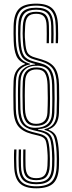

<svg xmlns="http://www.w3.org/2000/svg" viewBox="-20 -825 397 1052"><path d="M178.8 162.2Q141.2 162.2 124.6 144.2Q108 126.2 107.5 84.5Q107.2 64.8 107 42.6Q106.8 20.5 107.5 -6H119.8Q119 20.5 119.4 42.6Q119.8 64.8 120 84.5Q120.8 120.2 134.2 135.8Q147.8 151.2 178.8 151.2Q210.8 151.2 224.4 135.1Q238 119 240 82.8Q241 64.8 241.2 45.4Q241.5 26 239.8 8.2Q237 -39 229.4 -56.8Q221.8 -74.5 191.2 -81.8L153 -91.2Q101 -104.8 78.1 -135.9Q55.2 -167 54 -227.8Q53.5 -264.5 53.2 -302.4Q53 -340.2 54.5 -381.2Q56 -418.5 72.5 -441.1Q89 -463.8 117.2 -473.8V-476Q82.5 -489.2 69.6 -519.4Q56.8 -549.5 55 -599.8Q54.2 -619.5 54.1 -641Q54 -662.5 54.5 -682Q56 -747.8 83.8 -776.4Q111.5 -805 178.5 -805Q240.8 -805 268.5 -776.6Q296.2 -748.2 297.8 -682.8Q298.2 -663 298.6 -638.8Q299 -614.5 297.5 -588.2H285.2Q286.5 -614.5 286.1 -638.8Q285.8 -663 285.2 -682.8Q284 -742.2 259.2 -768.1Q234.5 -794 178.5 -794Q118.5 -794 93.5 -767.9Q68.5 -741.8 67 -682Q66.5 -662.2 66.5 -640.9Q66.5 -619.5 67.5 -599.8Q70 -544.8 86 -516.2Q102 -487.8 144.5 -475.5L144.8 -472.2Q110.5 -465.8 89.6 -444.4Q68.8 -423 67.5 -381Q65.8 -340 65.9 -302.2Q66 -264.5 66.8 -227.8Q67.8 -172.2 88.6 -143.1Q109.5 -114 156.2 -102.2L194.8 -92.5Q229.5 -84.2 239.5 -63.6Q249.5 -43 252.2 8.2Q253.5 26 253.4 45.5Q253.2 65 252.8 82.8Q250.8 125 234.1 143.6Q217.5 162.2 178.8 162.2ZM178.8 184.5Q128.2 184.5 105.9 161.2Q83.5 138 82.5 84.5Q82.2 64.8 81.9 42.6Q81.5 20.5 82.8 -6H95.2Q94.2 20.5 94.5 42.6Q94.8 64.8 95 84.5Q95.8 132.2 115.1 152.9Q134.5 173.5 178.8 173.5Q224.8 173.5 244.2 152.2Q263.8 131 265.2 82.8Q265.8 65 265.9 45.6Q266 26.2 264.8 8.2Q262.8 -29.2 257.8 -51.2Q252.8 -73.2 239.1 -85Q225.5 -96.8 197.8 -103.2L161.8 -111.8Q118 -122 99.2 -148.5Q80.5 -175 79.2 -227.8Q78.5 -264.5 78.4 -302.1Q78.2 -339.8 80 -380.8Q81.5 -422.8 106.5 -446Q131.5 -469.2 172.5 -472V-474.8L161.2 -477.5Q114.8 -489 98.9 -516Q83 -543 80 -600Q79 -619.5 79.1 -640.9Q79.2 -662.2 79.8 -681.8Q81.2 -736 103.4 -759.4Q125.5 -782.8 178.5 -782.8Q228 -782.8 250 -759.5Q272 -736.2 272.8 -682.8Q273.2 -663 273.6 -638.9Q274 -614.8 272.8 -588.2H260.2Q261.2 -614.8 261 -638.9Q260.8 -663 260.5 -682.8Q259.8 -730.2 240.8 -751Q221.8 -771.8 178.5 -771.8Q132.8 -771.8 113.5 -750.9Q94.2 -730 92.5 -681.8Q91.8 -662 91.6 -640.8Q91.5 -619.5 93 -600Q95.8 -544.2 110.4 -521.4Q125 -498.5 164.8 -488.2L202.2 -478.5Q244 -467.5 260.6 -439.5Q277.2 -411.5 278.2 -360Q279.2 -323.2 279.2 -285.6Q279.2 -248 277.8 -206.8Q276 -164.5 255.1 -142Q234.2 -119.5 188.2 -117.5V-115Q224.2 -108.5 242.4 -96.9Q260.5 -85.2 267.6 -60.9Q274.8 -36.5 277.2 8.2Q278.8 26.2 278.5 45.8Q278.2 65.2 277.8 82.8Q276.2 137 253.9 160.8Q231.5 184.5 178.8 184.5ZM178.8 206.8Q115.8 206.8 87.5 178.4Q59.2 150 57.5 84.5Q57 64.8 56.6 42.5Q56.2 20.2 57.8 -6H70.2Q68.8 20.2 69.1 42.5Q69.5 64.8 70 84.5Q71.2 144 96.5 169.9Q121.8 195.8 178.8 195.8Q238.2 195.8 263.6 169.4Q289 143 290.5 83Q291 65.2 291.1 45.6Q291.2 26 290 8Q287 -46.5 276.4 -74.4Q265.8 -102.2 223.8 -113.5V-117Q258.5 -125 273.8 -147.5Q289 -170 290.2 -206.5Q291.8 -248.8 291.8 -286Q291.8 -323.2 291 -360Q289.8 -415.8 271.2 -445.1Q252.8 -474.5 205.2 -488.5L168.5 -499Q133.5 -508.8 120.9 -528.9Q108.2 -549 105.5 -600.5Q104 -619.8 104 -640.9Q104 -662 105 -681.5Q107 -723.5 123.4 -742Q139.8 -760.5 178.5 -760.5Q215 -760.5 231.2 -742.4Q247.5 -724.2 248 -682.8Q248.2 -663 248.6 -638.9Q249 -614.8 248 -588.2H235.5Q236.5 -614.8 236.1 -638.8Q235.8 -662.8 235.5 -682.8Q234.8 -718.2 221.6 -733.9Q208.5 -749.5 178.5 -749.5Q147 -749.5 133.2 -733.6Q119.5 -717.8 117.8 -681.5Q116.5 -661.8 116 -640.5Q115.5 -619.2 118 -600Q120.5 -552.8 131.1 -535.5Q141.8 -518.2 172 -510L208.5 -499.2Q260.2 -483.8 281.2 -452.2Q302.2 -420.8 303.5 -360Q304.2 -323.2 304.4 -285.9Q304.5 -248.5 303 -206.5Q300.5 -134 246.5 -116.2V-113.5Q280.8 -101.5 290.4 -71.5Q300 -41.5 302.5 8Q303.8 26 303.6 45.8Q303.5 65.5 303 83Q301.8 149 273.5 177.9Q245.2 206.8 178.8 206.8ZM172.5 -124.8Q261.8 -124.8 265 -207Q266.8 -248.8 266.6 -286.1Q266.5 -323.5 265.5 -360Q264.2 -411.8 247.1 -437.4Q230 -463 188 -464.8Q141.8 -466.5 118 -444.4Q94.2 -422.2 92.5 -380.8Q90.8 -339.5 90.9 -301.8Q91 -264 92 -227.8Q93.2 -177.8 112 -151.2Q130.8 -124.8 172.5 -124.8ZM177.5 -135.5Q139.5 -135.5 122.8 -158.4Q106 -181.2 104.5 -227.8Q103.8 -263.8 103.5 -301.4Q103.2 -339 105 -380.5Q108.8 -457.5 182.5 -455.5Q221 -454.8 236.2 -431.6Q251.5 -408.5 253 -360Q254 -324.5 254.1 -286.5Q254.2 -248.5 252.5 -207.2Q250.8 -170.8 232.9 -153.1Q215 -135.5 177.5 -135.5ZM177.5 -146.5Q236.8 -146.5 239.8 -207.2Q241.8 -249 241.8 -287Q241.8 -325 240.5 -360Q239 -403.2 226.5 -423.6Q214 -444 182 -444.5Q121.2 -445.8 117.8 -380.2Q115.8 -338 115.9 -300.4Q116 -262.8 117 -227.8Q118.5 -187 132.6 -166.8Q146.8 -146.5 177.5 -146.5Z"/></svg>

Font: Big Shoulders Inline Display
Style: Regular
Weight: 400
Designer: Patric King
Foundry: XO Type Co
Version: Version 1.000